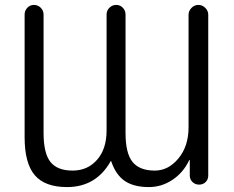

<svg xmlns="http://www.w3.org/2000/svg" viewBox="-20 -750 951 780"><path d="M252 10Q163 10 121.5 -38Q80 -86 80 -193V-691Q80 -707 91 -718.5Q102 -730 118 -730Q134 -730 145.5 -718.5Q157 -707 157 -691V-210Q157 -127 185 -92Q213 -57 275 -57Q336 -57 374.5 -101Q413 -145 413 -220V-691Q413 -707 424.5 -718.5Q436 -730 452 -730Q468 -730 479 -718.5Q490 -707 490 -691V-210Q490 -127 518.5 -92Q547 -57 609 -57Q664 -57 705 -106.5Q746 -156 746 -233V-690Q746 -706 758 -718Q770 -730 786 -730Q802 -730 814 -718Q826 -706 826 -690V-37Q826 -21 815.5 -10.5Q805 0 789 0Q773 0 762 -10.5Q751 -21 751 -37V-99Q751 -100 750 -100Q748 -100 748 -98Q724 -48 680 -19Q636 10 585 10Q524 10 487.5 -14.5Q451 -39 432 -94Q432 -96 431 -96Q429 -96 429 -94Q370 10 252 10Z"/></svg>

Font: Rounded Mplus 1c
Style: Regular
Weight: 400
Version: Version 1.059.20150529